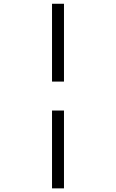

<svg xmlns="http://www.w3.org/2000/svg" viewBox="-20 -865 626 1036"><path d="M260.7 151.4V-268.6H325.2V151.4ZM260.7 -424.8V-844.7H325.2V-424.8Z"/></svg>

Font: CaskaydiaMono NF Light
Style: Regular
Weight: 300
Designer: Aaron Bell
Foundry: Saja Typeworks
Version: Version 2111.001; ttfautohint (v1.8.4);Nerd Fonts 3.1.1